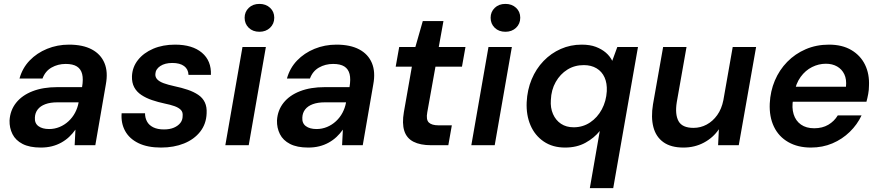

<svg xmlns="http://www.w3.org/2000/svg" viewBox="-20 -745 4516 985"><path d="M189 12Q132 12 96 -6.5Q60 -25 44 -57Q28 -89 29 -127Q32 -179 62.5 -217.5Q93 -256 147 -277Q201 -298 274 -298H401Q408 -339 401.5 -365Q395 -391 374.5 -404Q354 -417 317 -417Q277 -417 244.5 -398.5Q212 -380 198 -342H80Q95 -396 132 -434.5Q169 -473 221.5 -494.5Q274 -516 334 -516Q405 -516 451 -491.5Q497 -467 516 -421.5Q535 -376 523 -312L469 0H363L367 -80Q353 -60 335 -43Q317 -26 294.5 -13.5Q272 -1 246 5.5Q220 12 189 12ZM232 -83Q260 -83 285.5 -93.5Q311 -104 331.5 -123Q352 -142 365 -166.5Q378 -191 383 -218V-220H274Q238 -220 212.5 -210.5Q187 -201 173.5 -183.5Q160 -166 159 -142Q157 -113 177 -98Q197 -83 232 -83Z M806 12Q737 12 690.5 -10.5Q644 -33 622 -73Q600 -113 604 -164H724Q724 -141 734 -122Q744 -103 766 -92Q788 -81 821 -81Q851 -81 872 -90Q893 -99 905 -114Q917 -129 917 -150Q919 -170 907.5 -181.5Q896 -193 875 -200.5Q854 -208 824 -214Q791 -221 760 -231.5Q729 -242 705 -258Q681 -274 668.5 -297.5Q656 -321 657 -354Q659 -401 688 -437.5Q717 -474 766 -495Q815 -516 878 -516Q967 -516 1016 -474.5Q1065 -433 1062 -361H947Q946 -390 924.5 -406Q903 -422 864 -422Q826 -422 802 -406Q778 -390 777 -365Q776 -349 787 -337.5Q798 -326 820 -318Q842 -310 874 -303Q912 -295 943 -284.5Q974 -274 997 -258.5Q1020 -243 1031 -219.5Q1042 -196 1040 -163Q1038 -109 1007 -69.5Q976 -30 924 -9Q872 12 806 12Z M1136 0 1224 -504H1344L1256 0ZM1311 -582Q1277 -582 1256 -602.5Q1235 -623 1235 -654Q1235 -684 1256 -704.5Q1277 -725 1311 -725Q1344 -725 1365.5 -705Q1387 -685 1387 -654Q1387 -623 1365.5 -602.5Q1344 -582 1311 -582Z M1561 12Q1504 12 1468 -6.5Q1432 -25 1416 -57Q1400 -89 1401 -127Q1404 -179 1434.5 -217.5Q1465 -256 1519 -277Q1573 -298 1646 -298H1773Q1780 -339 1773.5 -365Q1767 -391 1746.5 -404Q1726 -417 1689 -417Q1649 -417 1616.5 -398.5Q1584 -380 1570 -342H1452Q1467 -396 1504 -434.5Q1541 -473 1593.5 -494.5Q1646 -516 1706 -516Q1777 -516 1823 -491.5Q1869 -467 1888 -421.5Q1907 -376 1895 -312L1841 0H1735L1739 -80Q1725 -60 1707 -43Q1689 -26 1666.5 -13.5Q1644 -1 1618 5.5Q1592 12 1561 12ZM1604 -83Q1632 -83 1657.5 -93.5Q1683 -104 1703.5 -123Q1724 -142 1737 -166.5Q1750 -191 1755 -218V-220H1646Q1610 -220 1584.5 -210.5Q1559 -201 1545.5 -183.5Q1532 -166 1531 -142Q1529 -113 1549 -98Q1569 -83 1604 -83Z M2192 0Q2136 0 2101 -18Q2066 -36 2054 -74Q2042 -112 2052 -170L2093 -403H2010L2028 -504H2111L2149 -637H2255L2231 -504H2368L2350 -403H2214L2172 -169Q2165 -131 2180 -116.5Q2195 -102 2230 -102H2298L2280 0Z M2398 0 2486 -504H2606L2518 0ZM2573 -582Q2539 -582 2518 -602.5Q2497 -623 2497 -654Q2497 -684 2518 -704.5Q2539 -725 2573 -725Q2606 -725 2627.5 -705Q2649 -685 2649 -654Q2649 -623 2627.5 -602.5Q2606 -582 2573 -582Z M3006 220 3057 -73Q3028 -37 2983.5 -12.5Q2939 12 2879 12Q2815 12 2769.5 -19Q2724 -50 2701.5 -102.5Q2679 -155 2682 -221Q2685 -284 2707.5 -338Q2730 -392 2768.5 -432Q2807 -472 2857 -494Q2907 -516 2964 -516Q3007 -516 3037 -504.5Q3067 -493 3088 -475Q3109 -457 3121 -433L3147 -504H3253L3126 220ZM2923 -92Q2970 -92 3007.5 -117Q3045 -142 3067.5 -184Q3090 -226 3093 -277Q3095 -318 3081.5 -348Q3068 -378 3040.5 -394.5Q3013 -411 2975 -411Q2928 -411 2891 -388Q2854 -365 2831 -324.5Q2808 -284 2806 -232Q2803 -192 2817 -160Q2831 -128 2858 -110Q2885 -92 2923 -92Z M3486 12Q3422 12 3383.5 -15.5Q3345 -43 3332 -93Q3319 -143 3330 -210L3382 -504H3502L3452 -221Q3442 -158 3461 -123.5Q3480 -89 3538 -89Q3574 -89 3605.5 -106Q3637 -123 3659.5 -154.5Q3682 -186 3691 -231L3739 -504H3859L3770 0H3664L3668 -82Q3639 -39 3591.5 -13.5Q3544 12 3486 12Z M4140 12Q4073 12 4024 -16Q3975 -44 3950.5 -95Q3926 -146 3929 -214Q3932 -277 3955 -331.5Q3978 -386 4018.5 -427.5Q4059 -469 4113.5 -492.5Q4168 -516 4233 -516Q4301 -516 4348 -488Q4395 -460 4418 -412.5Q4441 -365 4438 -304Q4438 -284 4434 -262.5Q4430 -241 4425 -223H4015L4029 -300H4320Q4324 -338 4311.5 -364Q4299 -390 4274.5 -404Q4250 -418 4217 -418Q4180 -418 4146 -401Q4112 -384 4087.5 -350.5Q4063 -317 4054 -266L4049 -237Q4041 -193 4051.5 -159Q4062 -125 4089 -106Q4116 -87 4157 -87Q4199 -87 4229.5 -105Q4260 -123 4278 -153H4400Q4378 -106 4339.5 -68.5Q4301 -31 4250.5 -9.5Q4200 12 4140 12Z"/></svg>

Font: DM Sans SemiBold
Style: Italic
Weight: 600
Italic angle: -10°
Designer: Colophon Foundry, Jonny Pinhorn
Foundry: Colophon Foundry
Version: Version 4.004;gftools[0.9.30]